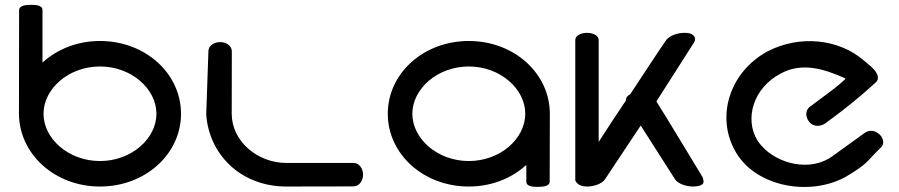

<svg xmlns="http://www.w3.org/2000/svg" viewBox="-20 -750 3615 772"><path d="M382 0C564.5 0 707.8 -130.6 707.8 -292.6C707.8 -454.6 564.5 -585.2 382 -585.2C291.6 -585.2 210.6 -552.9 150.8 -498.3L150.8 -709.7C150.8 -730.7 119.2 -730.5 105.6 -730.5C90.9 -730.5 56.8 -730.3 56.8 -708.7L56.2 -294.3C56.2 -131.4 199.5 0 382 0ZM155 -292.6C155 -392.5 255.4 -482.7 382 -482.7C508.6 -482.7 609 -392.5 609 -292.6C609 -192.7 508.6 -102.5 382 -102.5C255.4 -102.5 155 -192.7 155 -292.6Z M865 -580.8C840.9 -580.8 818 -565.9 818 -544.1L809.2 -290.3L809.2 -289.8C820 -130.9 946.2 0 1131.8 0C1293.4 0 1401.8 -0.7 1401.8 -0.7C1424.5 -0.7 1439.8 -23.6 1439.8 -47.8C1439.8 -71.9 1424.5 -94.8 1401.8 -94.8L1131.8 -94.8C1013.8 -94.8 911.7 -183.6 911.7 -292.2C911.7 -393.8 912 -513.9 912.1 -539.3L912.1 -544.2C912 -566.2 889.1 -580.8 865 -580.8Z M1865 -585.2C1682.5 -585.2 1539.2 -454.6 1539.2 -292.6C1539.2 -130.6 1682.5 0 1865 0C1955.4 0 2036.4 -32.3 2096.2 -86.9L2096.2 -19.5C2096.2 1.5 2127.8 1.3 2141.4 1.3C2156.1 1.3 2190.2 1.2 2190.2 -19.8L2190.8 -292.6C2190.8 -454.6 2047.5 -585.2 1865 -585.2ZM2092 -292.6C2092 -192.7 1991.6 -102.5 1865 -102.5C1738.4 -102.5 1638 -192.7 1638 -292.6C1638 -392.5 1738.4 -482.7 1865 -482.7C1991.6 -482.7 2092 -392.5 2092 -292.6Z M2293.1 -589.5C2293 -588 2293.1 -28.4 2293.1 -28C2293.1 -22.5 2295.2 -18.6 2301 -13.5C2307.2 -5.2 2321.7 0 2340.2 0C2368.6 0 2399.9 -11.1 2411.8 -28L2556.2 -245.2L2694.9 -28.1C2706.9 -11.2 2738.1 0 2766.6 0C2787.3 0 2809.4 -5.2 2808.9 -19.3C2808.8 -25.6 2807.3 -31.9 2804.8 -37.6L2804.8 -38L2804.7 -38.2C2802.7 -41.4 2646.2 -300.4 2619.3 -342.2L2770.8 -579.6C2779.1 -592.7 2773.8 -606.7 2759.9 -613.3C2752.4 -616.5 2743.4 -618 2732.8 -618C2704.5 -618 2673.6 -607.5 2659.3 -589.7C2639.8 -563.5 2514.1 -370.3 2513.9 -370.8C2504.3 -366.1 2496.1 -358.3 2496.6 -345.7C2459.8 -290.7 2419.9 -231.1 2387.2 -179.2V-589.8C2386.5 -607.3 2363.9 -618 2340.2 -618C2317 -618 2294 -608 2293.1 -589.5Z M3521.7 -156.8C3538.6 -171.4 3531.5 -198.9 3512.5 -212.7C3492.7 -229.2 3469.3 -225.9 3454.6 -214L3328 -122.7C3239.8 -57.4 3106.9 -89.8 3041.6 -164.3C3035.4 -171.1 3030 -178.2 3025.3 -185.6C2972.6 -272.3 3009 -396.4 3117.9 -453.6C3203.8 -501.5 3294.4 -472.9 3380 -434.4C3364.7 -413.1 3260.4 -339.6 3234.7 -319.5C3217.5 -305 3218.1 -278.8 3234.2 -259.4C3252.6 -237 3283.2 -242.7 3298.5 -254.1C3370.3 -306.1 3438.4 -360.6 3501 -418.3C3519.8 -435.6 3505.3 -458.1 3493 -471.7C3479.3 -486.4 3460.8 -500 3450.9 -508.8C3351.4 -593.7 3193.8 -610.7 3064.2 -542.4C2911.5 -458.4 2856 -276.4 2939.8 -136.1C3023.9 4.2 3241.3 40.1 3383.3 -40.6C3473.7 -95.3 3460.4 -97.2 3521.7 -156.8Z"/></svg>

Font: Hi.
Style: Black
Weight: 400
Designer: Mew Too, Robert Jablonski
Foundry: Cannot Into Space Fonts
Version: Version 1.996